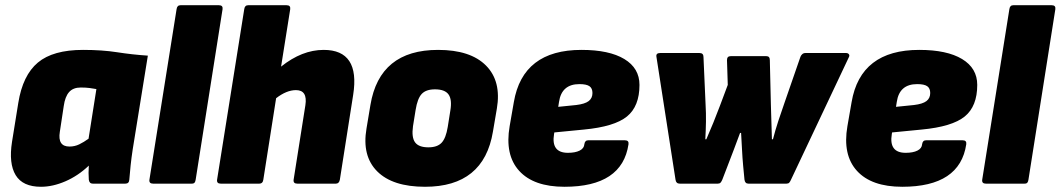

<svg xmlns="http://www.w3.org/2000/svg" viewBox="-20 -703 4060 735"><path d="M137 12Q67 12 40 -32.5Q13 -77 26 -160L50 -309Q67 -415 125 -463.5Q183 -512 298 -512Q371 -512 428.5 -503Q486 -494 546 -490L488 -131Q483 -98 480 -69.5Q477 -41 475 -15Q474 0 460 0H335Q322 0 320 -15Q319 -27 319 -41Q319 -55 320 -69Q279 -30 230.5 -9Q182 12 137 12ZM246 -142Q266 -142 283.5 -150.5Q301 -159 319 -172L349 -362Q338 -364 323.5 -366Q309 -368 289 -368Q260 -368 244.5 -350.5Q229 -333 224 -297L209 -198Q200 -142 246 -142Z M566 0Q550 0 552 -15L656 -668Q658 -683 671 -683H818Q834 -683 832 -668L729 -15Q728 -8 725 -4Q722 0 714 0Z M825 0Q809 0 811 -15L915 -668Q917 -683 930 -683H1077Q1093 -683 1091 -668L1056 -448Q1136 -512 1219 -512Q1359 -512 1332 -340L1281 -15Q1278 0 1266 0H1118Q1102 0 1104 -15L1149 -300Q1158 -358 1113 -358Q1077 -358 1037 -327L988 -15Q986 0 973 0Z M1607 12Q1483 12 1424 -47Q1365 -106 1383 -211L1398 -301Q1433 -512 1657 -512Q1781 -512 1840.5 -452Q1900 -392 1882 -287L1867 -199Q1832 12 1607 12ZM1620 -139Q1654 -139 1670.5 -156.5Q1687 -174 1694 -217L1704 -280Q1711 -322 1697 -341.5Q1683 -361 1645 -361Q1611 -361 1594.5 -343.5Q1578 -326 1571 -282L1561 -220Q1555 -177 1569 -158Q1583 -139 1620 -139Z M2141 12Q2023 12 1967.5 -49Q1912 -110 1931 -220L1947 -312Q1981 -512 2206 -512Q2312 -512 2370 -477Q2428 -442 2428 -378Q2428 -296 2380 -257Q2332 -218 2215 -207L2102 -196L2101 -190Q2089 -118 2154 -118Q2182 -118 2199 -126.5Q2216 -135 2217 -151Q2219 -166 2232 -166H2372Q2388 -166 2386 -151Q2362 12 2141 12ZM2117 -294 2186 -301Q2219 -305 2233.5 -316Q2248 -327 2248 -347Q2248 -365 2236.5 -373Q2225 -381 2198 -381Q2130 -381 2120 -313Z M2582 0Q2568 0 2566 -15L2493 -485Q2490 -500 2507 -500H2658Q2673 -500 2673 -485L2681 -304Q2683 -270 2682.5 -237Q2682 -204 2680 -170H2684Q2698 -202 2711 -234Q2724 -266 2736 -298L2766 -378L2763 -473Q2763 -488 2777 -488H2914Q2927 -488 2927 -473L2931 -304Q2932 -270 2933 -237Q2934 -204 2935 -170H2939Q2948 -205 2959.5 -240Q2971 -275 2983 -309L3044 -485Q3046 -491 3051 -495.5Q3056 -500 3063 -500H3219Q3226 -500 3229.5 -495.5Q3233 -491 3230 -485L3008 -15Q3005 -8 3001.5 -4Q2998 0 2991 0H2845Q2832 0 2830 -15L2825 -67Q2822 -99 2820.5 -131Q2819 -163 2817 -194H2813Q2802 -163 2789.5 -131Q2777 -99 2765 -67L2745 -15Q2742 -8 2738.5 -4Q2735 0 2728 0Z M3434 12Q3316 12 3260.5 -49Q3205 -110 3224 -220L3240 -312Q3274 -512 3499 -512Q3605 -512 3663 -477Q3721 -442 3721 -378Q3721 -296 3673 -257Q3625 -218 3508 -207L3395 -196L3394 -190Q3382 -118 3447 -118Q3475 -118 3492 -126.5Q3509 -135 3510 -151Q3512 -166 3525 -166H3665Q3681 -166 3679 -151Q3655 12 3434 12ZM3410 -294 3479 -301Q3512 -305 3526.5 -316Q3541 -327 3541 -347Q3541 -365 3529.5 -373Q3518 -381 3491 -381Q3423 -381 3413 -313Z M3754 0Q3738 0 3740 -15L3844 -668Q3846 -683 3859 -683H4006Q4022 -683 4020 -668L3917 -15Q3916 -8 3913 -4Q3910 0 3902 0Z"/></svg>

Font: Sofia Sans ExtraBlack
Style: Italic
Weight: 1000
Italic angle: -9°
Designer: Botio Nikoltchev, Ani Petrova
Foundry: lettersoup
Version: Version 4.100; ttfautohint (v1.8.4.7-5d5b)